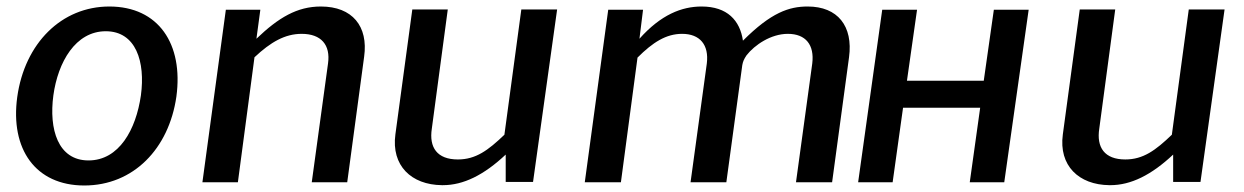

<svg xmlns="http://www.w3.org/2000/svg" viewBox="-20 -560 3824 590"><path d="M239 10C390 10 499 -103 522 -263C544 -425 467 -540 316 -540C169 -540 56 -427 33 -262C11 -102 89 10 239 10ZM252 -67C158 -67 130 -163 144 -267C158 -369 212 -464 305 -464C398 -464 427 -370 413 -267C398 -162 346 -67 252 -67Z M711 0 762 -384C812 -431 856 -456 907 -456C967 -456 996 -422 988 -365L938 0H1047L1099 -386C1112 -479 1063 -540 966 -540C893 -540 836 -506 768 -441L780 -530H674L602 0Z M1338 9H1341C1404 9 1467 -22 1534 -85V-1H1618L1692 -531H1582L1530 -146C1480 -98 1442 -70 1387 -70C1323 -70 1298 -107 1307 -165L1356 -531H1247L1195 -147C1182 -51 1244 8 1338 9Z M1888 0 1939 -383C1986 -430 2027 -456 2076 -456C2131 -456 2159 -422 2152 -365L2102 0H2212L2261 -360C2263 -371 2266 -378 2274 -390C2299 -422 2349 -456 2401 -456C2456 -456 2483 -422 2476 -365L2426 0H2537L2589 -384C2602 -480 2554 -540 2462 -540C2405 -540 2350 -522 2263 -435C2254 -497 2215 -540 2136 -540C2075 -540 2011 -515 1945 -441L1956 -530H1849L1777 0Z M2691 -530 2617 0H2723L2755 -229H2992L2960 0H3066L3141 -530H3034L3003 -312H2767L2798 -530Z M3389 9H3392C3455 9 3518 -22 3585 -85V-1H3669L3743 -531H3633L3581 -146C3531 -98 3493 -70 3438 -70C3374 -70 3349 -107 3358 -165L3407 -531H3298L3246 -147C3233 -51 3295 8 3389 9Z"/></svg>

Font: Cheyenne Sans Medium
Style: Italic
Weight: 500
Italic angle: -8.13011°
Designer: The Public Sans project authors (U.S. Web Design System), Libre Franklin designed by Pablo Impallari and Rodrigo Fuenzal
Foundry: The Cheyenne Sans Project Authors
Version: Version 2.007